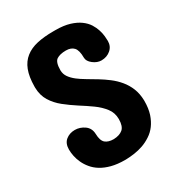

<svg xmlns="http://www.w3.org/2000/svg" viewBox="-167 -793 829 901"><g transform="rotate(-30 247.5 -342.5)"><path d="M194.3 -511.7Q194.8 -491.2 206.3 -474.9Q217.8 -458.5 236.8 -443.8Q252.4 -431.6 280.3 -415Q308.1 -398.4 328.6 -386.2Q353.5 -371.1 377.4 -352.8Q401.4 -334.5 420.4 -311.5Q439.5 -288.6 451.2 -259.8Q462.9 -231 463.9 -194.3V-190.4Q463.9 -151.4 454.1 -120.6Q434.6 -62.5 390.6 -34.2Q368.2 -19.5 345.7 -11.7Q321.8 -3.4 297.6 0Q273.4 3.4 252 3.9H247.1Q206.5 3.9 174.3 -4.4Q143.1 -12.7 120.6 -26.6Q98.1 -40.5 83.5 -58.6Q68.4 -76.7 59.6 -96.2Q50.8 -115.2 46.9 -134.3Q43 -153.3 43 -169.9Q43 -203.1 63.2 -219.7Q83.5 -236.3 112.3 -236.3Q140.1 -236.3 163.8 -219.5Q187.5 -202.6 188.5 -170.9Q189.5 -134.3 205.1 -120.8Q220.7 -107.4 250 -107.4Q281.7 -108.4 299.6 -123.5Q317.4 -138.7 317.4 -177.7Q317.4 -211.4 297.6 -237.3Q277.8 -263.2 247.6 -284.9Q217.3 -306.6 184.6 -327.1Q150.4 -349.1 120.1 -373.3Q89.8 -397.5 70.8 -428.2Q51.8 -459 50.8 -500V-507.8Q51.3 -560.1 64.7 -594.7Q78.1 -629.4 104.5 -649.9Q130.4 -670.4 168.5 -679Q206.5 -687.5 255.9 -687.5H268.6Q312.5 -687.5 344.7 -677.7Q376 -668 396.7 -652.8Q417.5 -637.7 429.7 -618.7Q441.4 -600.1 447.3 -581.1Q453.1 -562.5 454.6 -546.4Q456.1 -530.3 456.1 -520.5Q456.1 -491.7 435.3 -473.9Q414.6 -456.1 384.8 -456.1Q362.3 -456.1 340.8 -472.7Q319.3 -489.3 319.3 -508.8Q319.3 -548.8 304.9 -564.5Q290.5 -580.1 262.7 -580.1Q230.5 -580.1 212.4 -568.4Q194.3 -556.6 194.3 -511.7Z"/></g></svg>

Font: Dangrek
Style: Regular
Weight: 400
Designer: Danh Hong
Version: Version 8.001; ttfautohint (v1.8.3)